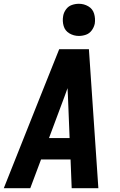

<svg xmlns="http://www.w3.org/2000/svg" viewBox="-38 -995 634 1015"><path d="M-18 0H122L179 -152H335L341 0H482L432 -735H275L177 -490ZM221 -265 305 -490Q313 -511 319 -529Q320 -511 321 -490L330 -265ZM379 -805Q398 -805 416.5 -811.5Q435 -818 447 -834.5Q459 -851 463 -870Q467 -897 459.5 -922.5Q452 -948 429 -961.5Q406 -975 379 -975Q360 -975 341.5 -968.5Q323 -962 311 -945.5Q299 -929 296 -911Q291 -883 298.5 -857.5Q306 -832 329 -818.5Q352 -805 379 -805Z"/></svg>

Font: Iosevka Sparkle Extrabold
Style: Italic
Weight: 800
Italic angle: -9°
Designer: Belleve Invis
Foundry: Belleve Invis
Version: Version 4.5.0; ttfautohint (v1.8.3)